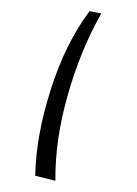

<svg xmlns="http://www.w3.org/2000/svg" viewBox="-20 -314 245 343"><path d="M43 0Q44 -70 70.5 -153.5Q97 -237 140 -294L161 -290Q124 -225 101 -144Q78 -63 79 9Z"/></svg>

Font: FiraGO UltraLight
Style: Italic
Weight: 200
Italic angle: -8°
Designer: bBox Type GmbH
Foundry: bBox Type GmbH
Version: Version 1.001